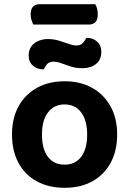

<svg xmlns="http://www.w3.org/2000/svg" viewBox="-20 -879 615 914"><path d="M402.9 -762.1H138.5Q134.5 -770.1 130.2 -782.7Q125.9 -795.3 125.9 -808.9Q125.9 -836.5 137.7 -847.8Q149.5 -859.1 168.4 -859.1H433.1Q438.8 -850.8 442.1 -838.3Q445.4 -825.9 445.4 -811.9Q445.4 -784.7 434.1 -773.4Q422.8 -762.1 402.9 -762.1ZM537.7 -238.9Q537.7 -161 506.7 -104Q475.7 -47 419.8 -16Q363.8 15 287.6 15Q212 15 155.5 -15.7Q99.1 -46.3 68.1 -103.3Q37.1 -160.3 37.1 -238.9Q37.1 -316.6 68.6 -373.4Q100.1 -430.2 156.5 -461.2Q213 -492.2 287.6 -492.2Q362.8 -492.2 418.8 -460.8Q474.7 -429.5 506.2 -372.7Q537.7 -315.9 537.7 -238.9ZM287.6 -381.9Q237.7 -381.9 208.8 -344.3Q179.8 -306.7 179.8 -238.9Q179.8 -169.4 208.1 -132.3Q236.4 -95.2 287.6 -95.2Q338.4 -95.2 366.7 -132.8Q394.9 -170.4 394.9 -238.9Q394.9 -306.1 366.3 -344Q337.7 -381.9 287.6 -381.9ZM206.7 -693.2Q234.7 -693.2 259.8 -685.7Q284.9 -678.2 306.4 -670.4Q327.9 -662.5 343.6 -662.5Q364.2 -662.5 375 -674.9Q385.8 -687.2 390.5 -698.6H395.2Q422.4 -698.6 442.4 -680.8Q462.3 -663.1 462.3 -632.8Q462.3 -594.3 437 -574.3Q411.7 -554.3 372.8 -554.3Q342.2 -554.3 317.2 -562.4Q292.2 -570.4 271.8 -577.9Q251.5 -585.4 234.9 -585.4Q214.2 -585.4 203.9 -573.4Q193.6 -561.4 188.3 -549H184.3Q157 -549 136.8 -566.6Q116.5 -584.2 116.5 -614.7Q116.5 -641.3 129.6 -658.8Q142.8 -676.3 163.9 -684.7Q185 -693.2 206.7 -693.2Z"/></svg>

Font: Baloo Tamma 2
Style: Regular
Weight: 400
Designer: Divya Kowshik, Shuchita Grover and Ek Type
Foundry: Ek Type
Version: Version 1.700